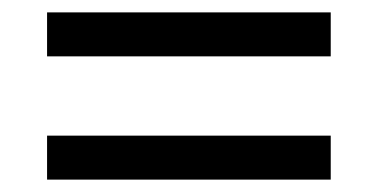

<svg xmlns="http://www.w3.org/2000/svg" viewBox="-20 -507 612 310"><path d="M56 -416H514V-487H56ZM56 -217H514V-288H56Z"/></svg>

Font: Noto Sans Kayah Li
Style: Regular
Weight: 400
Designer: Monotype Design Team, Sérgio Martins
Foundry: Monotype Imaging Inc.
Version: Version 2.002